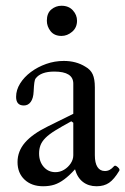

<svg xmlns="http://www.w3.org/2000/svg" viewBox="-20 -637 436 668"><path d="M130 11Q90 11 65.5 -12Q41 -35 41 -73Q41 -111 67 -141Q93 -171 146 -197L235 -241V-346Q235 -367 218.5 -377.5Q202 -388 169 -388Q122 -388 104 -364Q101 -360 99.5 -349.5Q98 -339 97 -318Q96 -295 87 -282.5Q78 -270 63 -270Q36 -270 36 -300Q36 -324 50 -346.5Q64 -369 87.5 -386.5Q111 -404 140.5 -414.5Q170 -425 202 -425Q245 -425 277 -405Q295 -395 302.5 -378.5Q310 -362 310 -333V-97Q310 -70 319 -56Q328 -42 345 -42Q354 -42 361.5 -46Q369 -50 377 -59Q380 -62 385 -59Q390 -56 393.5 -51.5Q397 -47 395 -43Q377 -13 359.5 -1Q342 11 316 11Q288 11 268.5 -4Q249 -19 241 -48Q221 -26 203.5 -13Q186 0 169 5.5Q152 11 130 11ZM173 -38Q189 -38 203 -46.5Q217 -55 226 -68.5Q235 -82 235 -97V-210L228 -215Q195 -197 173 -183.5Q151 -170 138.5 -157.5Q126 -145 121 -132Q116 -119 116 -103Q116 -75 132 -56.5Q148 -38 173 -38ZM194 -512Q169 -512 156 -528.5Q143 -545 143 -565Q143 -591 158.5 -604Q174 -617 194 -617Q219 -617 233.5 -601Q248 -585 248 -565Q248 -541 231 -526.5Q214 -512 194 -512Z"/></svg>

Font: Junicode VF
Style: Regular
Weight: 400
Designer: Peter S. Baker
Version: Version 2.213